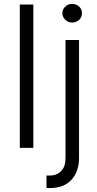

<svg xmlns="http://www.w3.org/2000/svg" viewBox="-20 -752 493 979"><path d="M81 2V-729H150V2ZM344 165Q305 207 234 207H227L217 206V143H234Q271 143 293 119Q314 97 314 53V-548H383V53Q383 123 344 165ZM313 -651Q298 -666 298 -685Q298 -705 313 -718Q326 -732 348 -732Q370 -732 384 -718Q398 -705 398 -685Q398 -665 384 -651Q368 -637 348 -637Q327 -637 313 -651Z"/></svg>

Font: Sinter Normal
Style: Regular
Weight: 350
Foundry: Adobe & rsms
Version: Version 1.000